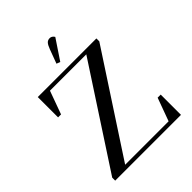

<svg xmlns="http://www.w3.org/2000/svg" viewBox="-248 -1045 1184 1184"><g transform="rotate(-45 343.5 -453.5)"><path d="M58.1 0V-25.9L482.9 -676.8H166L110.8 -524.9H85V-702.1H596.2V-676.8L170.9 -25.9H549.8L605 -176.8H631.8V0ZM312 -766.1 346.2 -857.9Q356.4 -885.3 366.7 -896.2Q377 -907.2 394 -907.2Q411.6 -907.2 423.8 -888.2L335.9 -756.8Z"/></g></svg>

Font: Dihjauti S
Style: Bold
Weight: 700
Designer: T. Christopher White
Version: Version 3.0.0